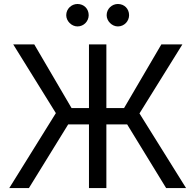

<svg xmlns="http://www.w3.org/2000/svg" viewBox="-20 -952 989 972"><path d="M518.5 -727.3H430.4V-404.8H342.3L153.4 -727.3H46.9L262.8 -379.3L27 0H126.4L325.3 -322.4H430.4V0H518.5V-322.4H623.6L821 0H921.9L686.1 -377.8L903.4 -727.3H796.9L608 -404.8H518.5ZM372.2 -818.2C404.8 -818.2 429 -845.2 429 -875C429 -907.7 404.8 -931.8 372.2 -931.8C342.3 -931.8 315.3 -907.7 315.3 -875C315.3 -845.2 342.3 -818.2 372.2 -818.2ZM576.7 -818.2C609.4 -818.2 633.5 -845.2 633.5 -875C633.5 -907.7 609.4 -931.8 576.7 -931.8C546.9 -931.8 519.9 -907.7 519.9 -875C519.9 -845.2 546.9 -818.2 576.7 -818.2Z"/></svg>

Font: Karasuma Gothic
Style: Regular
Weight: 400
Designer: Rasmus Andersson, Ryoko Nishizuka
Foundry: Genbu
Version: Version 1.00